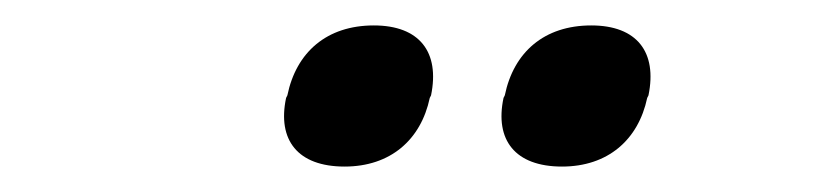

<svg xmlns="http://www.w3.org/2000/svg" viewBox="-20 -690 640 151"><path d="M206 -615 205 -613C198 -580 214 -559 251 -559C287 -559 311 -580 318 -613L319 -615C326 -649 310 -670 274 -670C237 -670 213 -649 206 -615ZM376 -613C369 -580 385 -559 422 -559C458 -559 482 -580 489 -613L490 -615C497 -649 481 -670 445 -670C408 -670 384 -649 377 -615Z"/></svg>

Font: LT Wave Mono
Style: Italic
Weight: 400
Designer: Daniel Lyons
Version: Version 2.5 (Glyphs App)